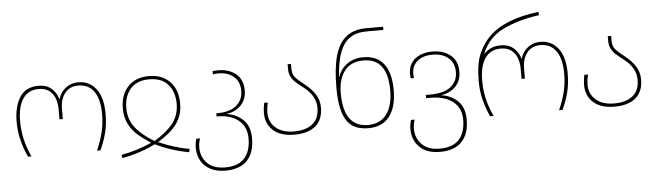

<svg xmlns="http://www.w3.org/2000/svg" viewBox="-56 -1005 5064 1481"><g transform="rotate(-5 2475.5 -265.0)"><path d="M64 -277Q64 -390 109.5 -464Q155 -538 257 -538Q317 -538 355 -505.5Q393 -473 408 -422H410Q423 -471 464.5 -504.5Q506 -538 562 -538Q650 -538 701.5 -471Q753 -404 753 -277Q753 -199 737 -134.5Q721 -70 689 0H662Q694 -72 710 -137.5Q726 -203 726 -277Q726 -393 683.5 -453Q641 -513 561 -513Q496 -513 458.5 -466.5Q421 -420 421 -343V-266H395V-343Q395 -421 359 -467Q323 -513 256 -513Q174 -513 132.5 -451.5Q91 -390 91 -277Q91 -204 107 -136.5Q123 -69 155 0H128Q97 -68 80.5 -135Q64 -202 64 -277Z M847 49Q959 30 1084 -24Q1022 -64 980.5 -101Q939 -138 914 -189Q889 -240 889 -307Q889 -412 948 -475Q1007 -538 1111 -538Q1215 -538 1274 -475Q1333 -412 1333 -307Q1333 -240 1308 -189Q1283 -138 1241.5 -101Q1200 -64 1138 -24Q1263 30 1375 49L1369 74Q1235 50 1111 -10Q987 50 853 74ZM1306 -307Q1306 -398 1257 -455.5Q1208 -513 1111 -513Q1014 -513 965 -455.5Q916 -398 916 -307Q916 -221 964 -158Q1012 -95 1111 -35Q1210 -95 1258 -158Q1306 -221 1306 -307Z M1423 45Q1423 6 1434 -25H1462Q1450 13 1450 45Q1450 117 1497.5 166Q1545 215 1637 215Q1737 215 1786 161Q1835 107 1835 8Q1835 -83 1774 -132.5Q1713 -182 1614 -182H1604V-207H1615Q1709 -207 1760 -249.5Q1811 -292 1811 -364Q1811 -434 1765.5 -473Q1720 -512 1648 -512Q1620 -512 1604 -508V-533Q1624 -536 1650 -536Q1731 -536 1784.5 -491.5Q1838 -447 1838 -364Q1838 -292 1792.5 -247Q1747 -202 1679 -195Q1760 -184 1811 -133.5Q1862 -83 1862 8Q1862 122 1804.5 181Q1747 240 1637 240Q1567 240 1519 214Q1471 188 1447 144Q1423 100 1423 45Z M1970 -176Q1970 -215 1979 -255H2007Q1997 -213 1997 -176Q1997 -104 2048.5 -59.5Q2100 -15 2190 -15Q2281 -15 2333 -56.5Q2385 -98 2385 -181Q2385 -275 2293 -345Q2253 -376 2232.5 -394.5Q2212 -413 2198.5 -438.5Q2185 -464 2185 -498V-536H2211V-498Q2211 -459 2230 -435Q2249 -411 2292 -378Q2291 -379 2309 -364Q2356 -326 2384 -282Q2412 -238 2412 -181Q2412 -87 2354.5 -38.5Q2297 10 2190 10Q2085 10 2027.5 -41Q1970 -92 1970 -176Z M2544 -321Q2544 -473 2571 -569Q2598 -665 2657.5 -712.5Q2717 -760 2814 -760H2944V-735H2814Q2737 -735 2686.5 -702Q2636 -669 2607.5 -596.5Q2579 -524 2572 -403H2574Q2592 -463 2644.5 -501Q2697 -539 2770 -539Q2875 -539 2929 -469.5Q2983 -400 2983 -266Q2983 -135 2927 -62.5Q2871 10 2763 10Q2690 10 2642 -21Q2594 -52 2569 -125Q2544 -198 2544 -321ZM2956 -266Q2956 -514 2770 -514Q2673 -514 2623.5 -450.5Q2574 -387 2574 -277Q2574 -15 2763 -15Q2856 -15 2906 -80.5Q2956 -146 2956 -266Z M3085 45Q3085 6 3096 -25H3124Q3112 13 3112 45Q3112 117 3159.5 166Q3207 215 3299 215Q3399 215 3448 161Q3497 107 3497 8Q3497 -83 3433.5 -132.5Q3370 -182 3261 -182H3226V-207H3262Q3366 -207 3419.5 -249Q3473 -291 3473 -364Q3473 -434 3426.5 -473Q3380 -512 3304 -512Q3230 -512 3187 -475.5Q3144 -439 3144 -377Q3144 -360 3147 -345H3122Q3119 -359 3119 -377Q3119 -453 3170.5 -494.5Q3222 -536 3306 -536Q3391 -536 3445.5 -491.5Q3500 -447 3500 -364Q3500 -292 3454.5 -247Q3409 -202 3341 -195Q3422 -184 3473 -133.5Q3524 -83 3524 8Q3524 122 3466.5 181Q3409 240 3299 240Q3195 240 3140 185Q3085 130 3085 45Z M3642 -277Q3642 -413 3676.5 -490.5Q3711 -568 3766 -621Q3885 -737 4147 -770L4150 -744Q3988 -722 3871 -665Q3754 -608 3704 -487V-482Q3753 -538 3835 -538Q3895 -538 3933 -505.5Q3971 -473 3986 -422H3988Q4001 -471 4042.5 -504.5Q4084 -538 4140 -538Q4228 -538 4279.5 -471Q4331 -404 4331 -277Q4331 -199 4315 -134.5Q4299 -70 4267 0H4240Q4272 -72 4288 -137.5Q4304 -203 4304 -277Q4304 -393 4261.5 -453Q4219 -513 4139 -513Q4074 -513 4036.5 -466.5Q3999 -420 3999 -343V-266H3973V-343Q3973 -421 3937 -467Q3901 -513 3834 -513Q3752 -513 3710.5 -451.5Q3669 -390 3669 -277Q3669 -204 3685 -136.5Q3701 -69 3733 0H3706Q3675 -68 3658.5 -135Q3642 -202 3642 -277Z M4449 -176Q4449 -215 4458 -255H4486Q4476 -213 4476 -176Q4476 -104 4527.5 -59.5Q4579 -15 4669 -15Q4760 -15 4812 -56.5Q4864 -98 4864 -181Q4864 -275 4772 -345Q4732 -376 4711.5 -394.5Q4691 -413 4677.5 -438.5Q4664 -464 4664 -498V-536H4690V-498Q4690 -459 4709 -435Q4728 -411 4771 -378Q4770 -379 4788 -364Q4835 -326 4863 -282Q4891 -238 4891 -181Q4891 -87 4833.5 -38.5Q4776 10 4669 10Q4564 10 4506.5 -41Q4449 -92 4449 -176Z"/></g></svg>

Font: Noto Sans Georgian Thin
Style: Regular
Weight: 250
Designer: Monotype Design team
Foundry: Monotype Imaging Inc.
Version: Version 1.000